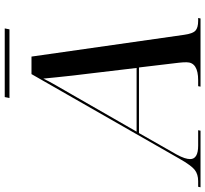

<svg xmlns="http://www.w3.org/2000/svg" viewBox="-109 -819 867 811"><g transform="rotate(-90 324.5 -413.5)"><path d="M-61 0 -59 -10H-35Q-6 -10 12.5 -24.5Q31 -39 59 -88L417 -714H491L583 -69Q588 -33 600.5 -21.5Q613 -10 642 -10H654L652 0H364L366 -10H391Q467 -10 467 -59Q467 -67 466.5 -76Q466 -85 465 -92L445 -260H168L78 -102Q67 -82 62.5 -68Q58 -54 58 -44Q58 -10 115 -10H180L178 0ZM295 -481 174 -270H443L419 -472Q415 -502 411 -538.5Q407 -575 403.5 -608.5Q400 -642 398 -664Q388 -643 370 -611.5Q352 -580 332 -545.5Q312 -511 295 -481ZM316 -807 320 -827H610L606 -807Z"/></g></svg>

Font: Noto Serif Display Medium
Style: Italic
Weight: 500
Italic angle: -12°
Designer: Monotype Design Team
Foundry: Monotype Imaging Inc.
Version: Version 2.009